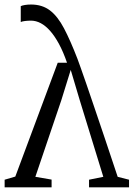

<svg xmlns="http://www.w3.org/2000/svg" viewBox="-20 -808 578 828"><path d="M114 -788.5Q162 -788.5 195.5 -763Q229 -737.5 256.2 -685.5Q283.5 -633.5 314 -554.5Q318.5 -542.5 328.2 -515.2Q338 -488 352.5 -445.8Q367 -403.5 386.8 -345.2Q406.5 -287 431.8 -212.2Q457 -137.5 487.5 -45.5L536.5 -33V0H364V-33L425.5 -45.5L324 -375.5L285 -506.5L244.5 -376L132.5 -45.5L202.5 -33.5V0H0V-33L46 -46.5L229 -537.5H269Q253 -584 234.5 -618.2Q216 -652.5 196.2 -674.8Q176.5 -697 155.8 -708Q135 -719 113.5 -719Q101 -719 88.2 -717.5Q75.5 -716 69.5 -713V-781.5Q75.5 -784.5 87.5 -786.5Q99.5 -788.5 114 -788.5Z"/></svg>

Font: Merriweather 60pt Light
Style: Regular
Weight: 300
Version: Version 2.100